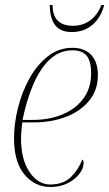

<svg xmlns="http://www.w3.org/2000/svg" viewBox="-20 -737 436 767"><path d="M182 10Q119 10 77.5 -40Q36 -90 36 -185Q36 -242 51.5 -305Q67 -368 97 -422.5Q127 -477 170.5 -511.5Q214 -546 269 -546Q318 -546 344.5 -517.5Q371 -489 371 -437Q371 -377 336 -334.5Q301 -292 243 -270Q185 -248 114 -248H69Q68 -242 66 -221Q64 -200 64 -183Q64 -101 97.5 -50.5Q131 0 181 0Q233 0 263.5 -30Q294 -60 309 -100Q314 -96 314 -86Q314 -65 297.5 -43Q281 -21 251 -5.5Q221 10 182 10ZM111 -258Q178 -258 231 -280.5Q284 -303 314 -344.5Q344 -386 344 -444Q344 -493 326 -514.5Q308 -536 270 -536Q218 -536 179 -499.5Q140 -463 113 -400Q86 -337 70 -258ZM267 -609Q221 -609 200 -637Q179 -665 179 -717H190Q190 -634 272 -634Q310 -634 339.5 -655Q369 -676 385 -717H396Q384 -668 350 -638.5Q316 -609 267 -609Z"/></svg>

Font: Noto Serif Display SemiCondensed Thin
Style: Italic
Weight: 100
Width: 4
Italic angle: -12°
Designer: Monotype Design Team
Foundry: Monotype Imaging Inc.
Version: Version 2.009